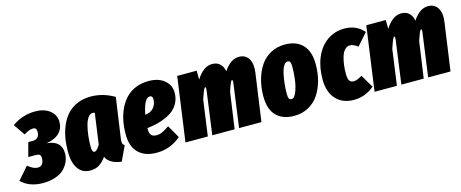

<svg xmlns="http://www.w3.org/2000/svg" viewBox="-63 -1039 3709 1544"><g transform="rotate(-15 1791.5 -267.0)"><path d="M238.8 -554.2Q315.9 -554.2 362.1 -517.3Q408.2 -480.5 408.2 -421.9Q408.2 -367.7 372.1 -331.3Q335.9 -294.9 263.2 -283.2Q386.2 -272.5 386.2 -167Q386.2 -132.3 372.8 -100.3Q359.4 -68.4 332.8 -41Q306.2 -13.7 259.8 2.7Q213.4 19 153.8 19Q43 19 -25.9 -46.9L64 -149.9Q110.4 -111.8 145 -111.8Q170.4 -111.8 183.6 -129.2Q196.8 -146.5 196.8 -178.2Q196.8 -197.8 187.3 -205.8Q177.7 -213.9 157.2 -213.9H92.8L124 -330.1H161.1Q189 -330.1 203.4 -346.2Q217.8 -362.3 217.8 -390.1Q217.8 -408.7 210.7 -417.2Q203.6 -425.8 188 -425.8Q155.3 -425.8 111.8 -397L46.9 -492.2Q134.3 -554.2 238.8 -554.2Z M702.6 -554.2Q804.2 -554.2 897.9 -499L850.6 -168Q846.2 -142.1 849.4 -127.4Q852.5 -112.8 866.7 -106L809.6 16.1Q765.1 12.2 730.5 -6.3Q695.8 -24.9 681.6 -58.1Q653.3 -19 622.6 0.5Q591.8 20 548.8 20Q481.9 20 446.8 -31Q411.6 -82 411.6 -171.9Q411.6 -231.9 420.9 -285.9Q430.2 -339.8 452.1 -389.6Q474.1 -439.5 506.8 -475.3Q539.6 -511.2 589.8 -532.7Q640.1 -554.2 702.6 -554.2ZM683.6 -422.9Q662.6 -422.9 646 -400.1Q629.4 -377.4 619.4 -340.1Q609.4 -302.7 604 -258.3Q598.6 -213.9 598.6 -167Q598.6 -138.7 603.8 -127.9Q608.9 -117.2 619.6 -117.2Q638.7 -117.2 666 -164.1L701.7 -419.9Q692.9 -422.9 683.6 -422.9Z M1184.6 -554.2Q1268.1 -554.2 1317.1 -512Q1366.2 -469.7 1363.8 -402.8Q1362.3 -359.9 1344.2 -325.4Q1326.2 -291 1298.8 -268.6Q1271.5 -246.1 1233.4 -229.5Q1195.3 -212.9 1158.2 -204.3Q1121.1 -195.8 1078.6 -190.9V-176.8Q1078.6 -116.2 1134.8 -116.2Q1160.6 -116.2 1184.6 -127.2Q1208.5 -138.2 1242.7 -162.1L1303.7 -56.2Q1215.3 20 1103.5 20Q1004.9 21 949.7 -33Q894.5 -86.9 896.5 -195.8Q897.5 -257.3 909.4 -310.8Q921.4 -364.3 944.8 -409.2Q968.3 -454.1 1001.7 -486.3Q1035.2 -518.6 1081.8 -536.4Q1128.4 -554.2 1184.6 -554.2ZM1089.8 -298.8Q1111.8 -300.8 1128.9 -308.8Q1146 -316.9 1156.5 -327.9Q1167 -338.9 1173.8 -352.8Q1180.7 -366.7 1183.1 -379.2Q1185.5 -391.6 1185.5 -403.8Q1185.5 -432.1 1161.6 -432.1Q1136.2 -432.1 1118.2 -394.5Q1100.1 -356.9 1089.8 -298.8Z M1936.5 -554.2Q1991.2 -554.2 2017.1 -511.5Q2043 -468.8 2032.2 -395L1976.6 0H1790.5L1839.4 -357.9Q1843.3 -388.2 1835.4 -388.2Q1829.6 -388.2 1821.3 -369.6Q1813 -351.1 1796.4 -301.8L1753.4 0H1567.4L1616.2 -357.9Q1620.1 -388.2 1612.3 -388.2Q1606.4 -388.2 1597.9 -369.1Q1589.4 -350.1 1571.3 -296.9L1530.3 0H1344.2L1418.5 -534.2H1580.6L1581.5 -460Q1640.1 -554.2 1713.4 -554.2Q1752.9 -554.2 1777.6 -531.5Q1802.2 -508.8 1809.6 -467.8Q1866.7 -554.2 1936.5 -554.2Z M2245.1 20Q2150.9 20 2097.9 -33.9Q2044.9 -87.9 2044.9 -195.8Q2044.9 -269 2062.5 -333Q2080.1 -397 2113.3 -446.8Q2146.5 -496.6 2199.7 -525.4Q2252.9 -554.2 2319.3 -554.2Q2413.1 -554.2 2466.1 -499.5Q2519 -444.8 2519 -336.9Q2519 -263.7 2501.5 -199.7Q2483.9 -135.7 2450.7 -86.4Q2417.5 -37.1 2364.5 -8.5Q2311.5 20 2245.1 20ZM2259.3 -116.2Q2283.2 -116.2 2300.8 -161.6Q2318.4 -207 2325.2 -261.7Q2332 -316.4 2332 -367.2Q2332 -395 2325.7 -406Q2319.3 -417 2305.2 -417Q2286.1 -417 2271.2 -391.1Q2256.3 -365.2 2248.3 -325.2Q2240.2 -285.2 2236.1 -244.4Q2231.9 -203.6 2231.9 -167Q2231.9 -138.7 2238.5 -127.4Q2245.1 -116.2 2259.3 -116.2Z M2814.9 -554.2Q2913.6 -554.2 2975.6 -482.9L2887.7 -383.8Q2853.5 -412.1 2822.8 -412.1Q2798.3 -412.1 2780.3 -393.1Q2762.2 -374 2752.2 -342Q2742.2 -310.1 2737.5 -274.7Q2732.9 -239.3 2732.9 -201.2Q2732.9 -156.2 2744.9 -140.6Q2756.8 -125 2779.8 -125Q2806.6 -125 2849.6 -151.9L2913.6 -43.9Q2838.4 20 2743.7 20Q2648.4 20 2594.2 -39.3Q2540 -98.6 2540 -204.1Q2540 -305.7 2573.2 -384.8Q2606.4 -463.9 2669.2 -509Q2731.9 -554.2 2814.9 -554.2Z M3510.7 -554.2Q3565.4 -554.2 3591.3 -511.5Q3617.2 -468.8 3606.4 -395L3550.8 0H3364.7L3413.6 -357.9Q3417.5 -388.2 3409.7 -388.2Q3403.8 -388.2 3395.5 -369.6Q3387.2 -351.1 3370.6 -301.8L3327.6 0H3141.6L3190.4 -357.9Q3194.3 -388.2 3186.5 -388.2Q3180.7 -388.2 3172.1 -369.1Q3163.6 -350.1 3145.5 -296.9L3104.5 0H2918.5L2992.7 -534.2H3154.8L3155.8 -460Q3214.4 -554.2 3287.6 -554.2Q3327.1 -554.2 3351.8 -531.5Q3376.5 -508.8 3383.8 -467.8Q3440.9 -554.2 3510.7 -554.2Z"/></g></svg>

Font: Fira Sans Compressed Heavy
Style: Italic
Weight: 900
Width: 3
Italic angle: -8°
Designer: Carrois Corporate & Edenspiekermann AG
Foundry: Carrois Corporate GbR & Edenspiekermann AG
Version: Version 4.203;PS 004.203;hotconv 1.0.88;makeotf.lib2.5.64775